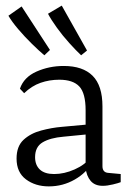

<svg xmlns="http://www.w3.org/2000/svg" viewBox="-20 -656 473 684"><path d="M154 8Q106 8 72.5 -17Q39 -42 39 -91Q39 -135 64 -158Q89 -181 126.5 -191Q164 -201 199 -204L298 -213V-178L206 -169Q159 -165 132 -149Q105 -133 105 -96Q105 -68 122 -52Q139 -36 173 -36Q209 -36 246 -52.5Q283 -69 301 -94L309 -78Q289 -41 246.5 -16.5Q204 8 154 8ZM51 -340Q65 -381 110 -401Q155 -421 207 -421Q275 -421 310 -386Q345 -351 345 -277V-64Q345 -41 367 -40L410 -36V-7Q403 -4 382.5 1Q362 6 346 6Q318 6 303 -11.5Q288 -29 285 -58V-263Q285 -324 262.5 -348Q240 -372 191 -372Q156 -372 124.5 -361Q93 -350 66 -324ZM290 -476 269 -459Q251 -476 227 -502.5Q203 -529 182.5 -557.5Q162 -586 151 -607L200 -636ZM158 -478 138 -459Q119 -475 93.5 -500Q68 -525 45 -552Q22 -579 10 -600L57 -633Z"/></svg>

Font: Yrsa Light
Style: Regular
Weight: 300
Designer: Anna Giedrys (Yrsa+Rasa design), David Brezina (Yrsa art-direction, Rasa art-direction, design)
Foundry: Rosetta Type Foundry
Version: Version 2.004